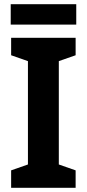

<svg xmlns="http://www.w3.org/2000/svg" viewBox="-20 -894 413 914"><path d="M340 0H33V-83L113 -111V-603L33 -631V-714H340V-631L260 -603V-111L340 -83ZM343 -874V-777H31V-874Z"/></svg>

Font: Noto Sans Hebrew SemiCondensed
Style: Bold
Weight: 700
Width: 4
Designer: Monotype Design Team
Foundry: Monotype Imaging Inc.
Version: Version 2.004; ttfautohint (v1.8.4.7-5d5b)